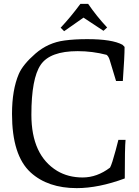

<svg xmlns="http://www.w3.org/2000/svg" viewBox="-20 -954 715 991"><path d="M293 -811Q344 -865 395 -934H435Q478 -871 533 -812L514 -795L411 -863L311 -793ZM579 -536 546 -645Q540 -664 530 -671Q457 -690 381 -690Q238 -690 190 -619.5Q142 -549 142 -362Q142 -153 275 -72Q332 -38 406.5 -38Q481 -38 548 -89Q558 -107 577 -178L591 -232H628Q624 -191 624 -33Q489 17 376 17Q227 17 138 -64Q42 -152 42 -366Q42 -490 77 -572Q98 -621 163 -677.5Q228 -734 313 -745Q364 -752 430 -752Q559 -752 612 -723L623 -712Q623 -662 614 -536Z"/></svg>

Font: Prociono
Style: Regular
Weight: 400
Designer: Barry Schwartz
Foundry: The Crud Factory
Version: Version 2.301